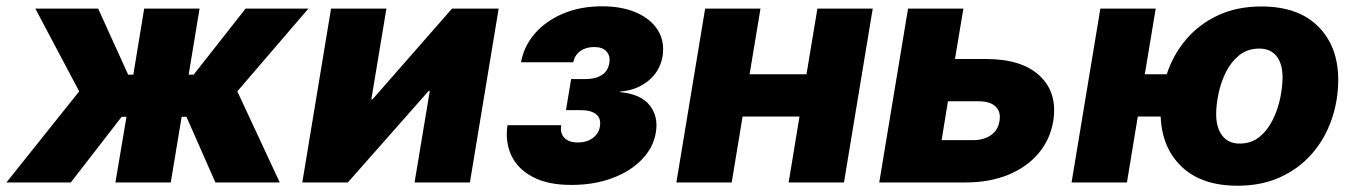

<svg xmlns="http://www.w3.org/2000/svg" viewBox="-50 -573 4254 603"><path d="M-29.8 0 198.7 -286.1 61 -545.9H258.3L352.5 -338.4H368.7L402.8 -545.9H576.7L542.5 -338.4H558.1L721.2 -545.9H918.5L695.3 -286.1L828.6 0H626.5L535.6 -206.1H520.5L486.3 0H312.5L347.2 -206.1H332L172.4 0Z M1425.8 0H1252L1299.8 -287.6H1296.4L1042.5 0H899.4L989.7 -545.9H1163.6L1116.2 -260.7H1119.6L1369.6 -545.9H1516.1Z M1744.6 7.8Q1669.4 7.8 1622.1 -17.8Q1574.7 -43.5 1555.4 -85.9Q1536.1 -128.4 1543.9 -179.7H1712.4Q1708.5 -154.3 1722.7 -139.9Q1736.8 -125.5 1764.6 -125.5Q1793 -125.5 1811.8 -139.6Q1830.6 -153.8 1834 -175.3Q1838.4 -200.7 1822.5 -213.9Q1806.6 -227.1 1773.9 -227.1H1727.5L1743.7 -324.7H1790Q1820.3 -324.7 1840.1 -337.4Q1859.9 -350.1 1863.8 -376Q1867.2 -397.5 1854.7 -411.4Q1842.3 -425.3 1816.4 -425.3Q1790 -425.3 1772.5 -412.6Q1754.9 -399.9 1750.5 -377.4H1586.4Q1595.2 -427.7 1629.6 -467.5Q1664.1 -507.3 1718.5 -530.3Q1772.9 -553.2 1840.3 -553.2Q1904.3 -553.2 1949.7 -533Q1995.1 -512.7 2016.6 -477.3Q2038.1 -441.9 2030.8 -395.5Q2022.5 -348.6 1985.6 -318.8Q1948.7 -289.1 1897.9 -285.6V-283.7Q1962.9 -277.3 1990.5 -242.2Q2018.1 -207 2009.8 -157.2Q2002 -109.4 1965.8 -72Q1929.7 -34.7 1872.6 -13.4Q1815.4 7.8 1744.6 7.8Z M2338.4 -545.9 2304.2 -339.8H2482.9L2517.1 -545.9H2690.9L2600.6 0H2426.8L2460.9 -207H2282.2L2248 0H2074.2L2164.6 -545.9Z M2949.2 -387.7H3046.4Q3159.7 -387.7 3215.8 -334.5Q3272 -281.2 3257.8 -192.4Q3248 -134.3 3211.4 -91.1Q3174.8 -47.9 3116.2 -23.9Q3057.6 0 2982.4 0H2711.4L2801.8 -545.9H2975.6ZM2927.2 -254.9 2907.2 -132.8H3004.4Q3039.6 -132.8 3062 -148.4Q3084.5 -164.1 3088.9 -192.4Q3094.2 -221.7 3076.9 -238.3Q3059.6 -254.9 3024.4 -254.9Z M3315.4 0 3405.8 -545.9H3579.6L3545.4 -339.8H3614.3Q3634.3 -400.9 3675 -449Q3715.8 -497.1 3775.4 -524.9Q3835 -552.7 3911.6 -552.7Q4027.3 -552.7 4090.1 -489.7Q4152.8 -426.8 4152.8 -322.8Q4152.8 -256.8 4131.8 -196.8Q4110.8 -136.7 4070.3 -90.1Q4029.8 -43.5 3970.9 -16.6Q3912.1 10.3 3836.9 10.3Q3724.1 10.3 3661.6 -49.1Q3599.1 -108.4 3595.2 -207H3523.4L3489.3 0ZM3843.3 -122.1Q3879.9 -122.1 3905.5 -143.1Q3931.2 -164.1 3947.3 -196.8Q3963.4 -229.5 3970.7 -265.1Q3978 -300.8 3978 -329.6Q3978 -372.6 3959.2 -396.5Q3940.4 -420.4 3904.8 -420.4Q3868.2 -420.4 3842.3 -399.7Q3816.4 -378.9 3800.3 -346.7Q3784.2 -314.5 3776.9 -279.1Q3769.5 -243.7 3769.5 -214.8Q3769.5 -171.9 3788.6 -147Q3807.6 -122.1 3843.3 -122.1Z"/></svg>

Font: Inter Extra Bold
Style: Italic
Weight: 800
Italic angle: -9.39999°
Designer: Rasmus Andersson
Foundry: rsms
Version: Version 4.000;git-3c8e0fc